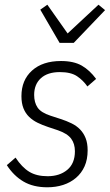

<svg xmlns="http://www.w3.org/2000/svg" viewBox="-20 -783 466 815"><path d="M181 12Q121 12 79.5 -12.5Q38 -37 9 -82L46 -114Q73 -73 104 -54Q135 -35 182 -35Q233 -35 265.5 -62Q298 -89 298 -141Q298 -173 282 -194.5Q266 -216 226 -230L184 -244Q160 -252 139.5 -262Q119 -272 103.5 -287Q88 -302 79.5 -323.5Q71 -345 71 -375Q71 -443 116 -483.5Q161 -524 239 -524Q293 -524 327 -504.5Q361 -485 388 -448L351 -416Q333 -442 307 -459.5Q281 -477 234 -477Q182 -477 153.5 -451Q125 -425 125 -380Q125 -348 139.5 -326.5Q154 -305 194 -292L237 -278Q262 -270 283.5 -259.5Q305 -249 320 -233.5Q335 -218 343.5 -196.5Q352 -175 352 -145Q352 -106 339 -77Q326 -48 302.5 -28Q279 -8 248 2Q217 12 181 12ZM233 -601 151 -742 181 -763 267 -641 398 -763 426 -740 293 -601Z"/></svg>

Font: IBM Plex Sans Condensed Light
Style: Italic
Weight: 300
Width: 3
Italic angle: -11°
Designer: Mike Abbink, Paul van der Laan, Pieter van Rosmalen
Foundry: Bold Monday
Version: Version 1.3